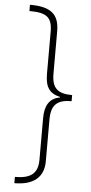

<svg xmlns="http://www.w3.org/2000/svg" viewBox="-64 -868 507 1070"><g transform="rotate(5 189.0 -333.0)"><path d="M337 -317V-351C256 -351 223 -380 223 -461V-698C223 -797 172 -832 59 -832V-797C155 -797 187 -774 187 -692V-457C187 -383 211 -348 271 -335V-332C210 -321 187 -277 187 -209V24C187 101 147 131 59 131V166C165 166 223 119 223 30V-204C223 -286 256 -317 337 -317Z"/></g></svg>

Font: Noto Sans Devanagari UI ExtraLight
Style: Regular
Weight: 200
Designer: Jelle Bosma - Monotype Design Team
Foundry: Monotype Imaging Inc.
Version: Version 2.003